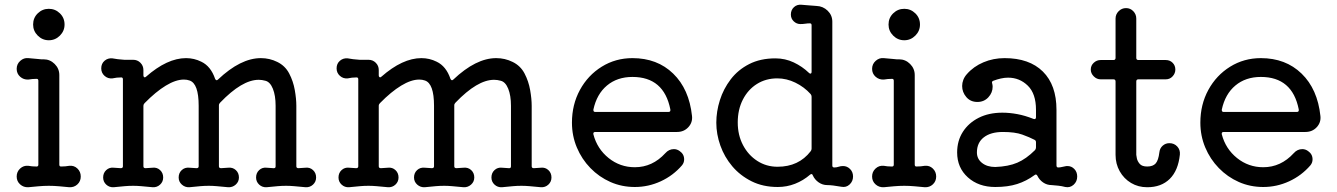

<svg xmlns="http://www.w3.org/2000/svg" viewBox="-20 -762 5611 806"><path d="M185 -593Q158 -593 138.5 -612.5Q119 -632 119 -659Q119 -687 138.5 -706Q158 -725 185 -725Q212 -725 231.5 -706Q251 -687 251 -659Q251 -632 231.5 -612.5Q212 -593 185 -593ZM99 24Q79 25 64.5 12Q50 -1 50 -21Q50 -41 64.5 -54.5Q79 -68 99 -66Q114 -63 132 -63H134Q141 -63 141 -71V-423Q141 -431 134 -431Q116 -431 99 -428Q79 -427 64.5 -440Q50 -453 50 -473Q50 -493 65 -506.5Q80 -520 99 -518Q126 -516 137.5 -514.5Q149 -513 153 -513Q157 -513 163 -513Q190 -513 209.5 -493.5Q229 -474 229 -447V-71Q229 -63 236 -63Q255 -63 271 -66Q291 -68 305 -54.5Q319 -41 319 -21Q319 -1 305 12Q291 25 271 24Q251 22 228.5 20Q206 18 185 18Q164 18 141.5 20Q119 22 99 24Z M1263 -58Q1281 -60 1294 -48Q1307 -36 1307 -17Q1307 1 1294 13Q1281 25 1263 24Q1232 21 1214.5 19.5Q1197 18 1181 18Q1163 18 1146 19.5Q1129 21 1099 24Q1081 25 1068 13Q1055 1 1055 -17Q1055 -36 1068 -48Q1081 -60 1099 -58L1128 -56H1130Q1137 -56 1137 -64V-318Q1137 -361 1125.5 -389.5Q1114 -418 1094 -423Q1087 -425 1080 -426Q1073 -427 1066 -427Q996 -427 904 -331Q899 -326 899 -320V-64Q899 -56 908 -56L938 -58Q957 -60 970 -48Q983 -36 983 -17Q983 1 969.5 13Q956 25 938 24Q907 21 889.5 19.5Q872 18 857 18Q838 18 821.5 19.5Q805 21 775 24Q757 25 743.5 13Q730 1 730 -17Q730 -36 743 -48Q756 -60 775 -58L805 -56Q814 -56 814 -64V-318Q814 -411 776 -424Q765 -428 752 -428Q718 -428 676 -402.5Q634 -377 587 -329Q582 -324 582 -318V-64Q582 -56 591 -56L621 -58Q639 -60 652 -48Q665 -36 665 -17Q665 1 652 13Q639 25 621 24Q590 21 572.5 19.5Q555 18 539 18Q521 18 504 19.5Q487 21 457 24Q439 25 426 13Q413 1 413 -17Q413 -36 426 -48Q439 -60 457 -58L487 -56Q496 -56 496 -64V-429Q496 -437 489 -437Q479 -437 470 -436Q461 -435 452 -433Q433 -431 419 -443.5Q405 -456 405 -475Q405 -495 419 -507Q433 -519 452 -517Q472 -513 502 -511H539Q557 -511 569.5 -498.5Q582 -486 582 -468V-445Q582 -440 585.5 -438Q589 -436 593 -440Q682 -518 761 -518Q795 -518 825 -503Q865 -484 883 -431Q888 -421 895 -428Q990 -518 1075 -518Q1112 -518 1144 -502Q1177 -486 1194 -453.5Q1211 -421 1217.5 -384Q1224 -347 1224 -318V-64Q1224 -56 1233 -56Z M2251 -58Q2269 -60 2282 -48Q2295 -36 2295 -17Q2295 1 2282 13Q2269 25 2251 24Q2220 21 2202.5 19.5Q2185 18 2169 18Q2151 18 2134 19.5Q2117 21 2087 24Q2069 25 2056 13Q2043 1 2043 -17Q2043 -36 2056 -48Q2069 -60 2087 -58L2116 -56H2118Q2125 -56 2125 -64V-318Q2125 -361 2113.5 -389.5Q2102 -418 2082 -423Q2075 -425 2068 -426Q2061 -427 2054 -427Q1984 -427 1892 -331Q1887 -326 1887 -320V-64Q1887 -56 1896 -56L1926 -58Q1945 -60 1958 -48Q1971 -36 1971 -17Q1971 1 1957.5 13Q1944 25 1926 24Q1895 21 1877.5 19.5Q1860 18 1845 18Q1826 18 1809.5 19.5Q1793 21 1763 24Q1745 25 1731.5 13Q1718 1 1718 -17Q1718 -36 1731 -48Q1744 -60 1763 -58L1793 -56Q1802 -56 1802 -64V-318Q1802 -411 1764 -424Q1753 -428 1740 -428Q1706 -428 1664 -402.5Q1622 -377 1575 -329Q1570 -324 1570 -318V-64Q1570 -56 1579 -56L1609 -58Q1627 -60 1640 -48Q1653 -36 1653 -17Q1653 1 1640 13Q1627 25 1609 24Q1578 21 1560.5 19.5Q1543 18 1527 18Q1509 18 1492 19.5Q1475 21 1445 24Q1427 25 1414 13Q1401 1 1401 -17Q1401 -36 1414 -48Q1427 -60 1445 -58L1475 -56Q1484 -56 1484 -64V-429Q1484 -437 1477 -437Q1467 -437 1458 -436Q1449 -435 1440 -433Q1421 -431 1407 -443.5Q1393 -456 1393 -475Q1393 -495 1407 -507Q1421 -519 1440 -517Q1460 -513 1490 -511H1527Q1545 -511 1557.5 -498.5Q1570 -486 1570 -468V-445Q1570 -440 1573.5 -438Q1577 -436 1581 -440Q1670 -518 1749 -518Q1783 -518 1813 -503Q1853 -484 1871 -431Q1876 -421 1883 -428Q1978 -518 2063 -518Q2100 -518 2132 -502Q2165 -486 2182 -453.5Q2199 -421 2205.5 -384Q2212 -347 2212 -318V-64Q2212 -56 2221 -56Z M2822 -208H2479Q2469 -208 2471 -198Q2487 -137 2535 -98.5Q2583 -60 2645 -60Q2719 -60 2773 -119Q2788 -136 2809 -136Q2822 -136 2833 -128Q2852 -115 2852 -93Q2852 -79 2843 -68Q2806 -25 2754 -1Q2702 23 2645 23Q2590 23 2542.5 2Q2495 -19 2458.5 -56.5Q2422 -94 2401.5 -143Q2381 -192 2381 -247Q2381 -323 2414.5 -384.5Q2448 -446 2506 -482Q2564 -518 2635 -518Q2739 -518 2806 -453Q2873 -388 2885 -275Q2888 -248 2869.5 -228Q2851 -208 2822 -208ZM2635 -439Q2571 -439 2528 -403Q2485 -367 2471 -302V-300Q2471 -292 2479 -292H2786Q2796 -292 2794 -303Q2767 -439 2635 -439Z M3519 -65Q3536 -65 3548.5 -52.5Q3561 -40 3561 -21Q3561 -1 3546.5 12.5Q3532 26 3512 22Q3473 15 3453 15Q3433 15 3416.5 3.5Q3400 -8 3392 -26Q3389 -35 3381 -29Q3352 -4 3317.5 9.5Q3283 23 3245 23Q3183 23 3135 -1Q3087 -25 3054 -64Q3021 -103 3004 -151Q2987 -199 2987 -247Q2987 -294 3002 -341.5Q3017 -389 3047.5 -429Q3078 -469 3125 -493Q3172 -517 3235 -517Q3276 -517 3312 -500Q3348 -483 3376 -456Q3379 -453 3382 -453Q3387 -453 3387 -461V-656Q3387 -664 3380 -664Q3370 -664 3360.5 -662.5Q3351 -661 3340 -661Q3324 -661 3312 -672.5Q3300 -684 3300 -701Q3300 -720 3313 -732Q3326 -744 3345 -742Q3359 -741 3375.5 -739.5Q3392 -738 3408 -737Q3435 -736 3454.5 -717Q3474 -698 3474 -671V-67Q3474 -59 3482 -59Q3492 -59 3500.5 -62Q3509 -65 3519 -65ZM3244 -62Q3333 -62 3383 -127Q3387 -132 3387 -138V-356Q3387 -362 3383 -367Q3356 -397 3319 -415Q3282 -433 3243 -433Q3195 -433 3157.5 -409.5Q3120 -386 3098.5 -344Q3077 -302 3077 -248Q3077 -195 3099 -153Q3121 -111 3159 -86.5Q3197 -62 3244 -62Z M3776 -593Q3749 -593 3729.5 -612.5Q3710 -632 3710 -659Q3710 -687 3729.5 -706Q3749 -725 3776 -725Q3803 -725 3822.5 -706Q3842 -687 3842 -659Q3842 -632 3822.5 -612.5Q3803 -593 3776 -593ZM3690 24Q3670 25 3655.5 12Q3641 -1 3641 -21Q3641 -41 3655.5 -54.5Q3670 -68 3690 -66Q3705 -63 3723 -63H3725Q3732 -63 3732 -71V-423Q3732 -431 3725 -431Q3707 -431 3690 -428Q3670 -427 3655.5 -440Q3641 -453 3641 -473Q3641 -493 3656 -506.5Q3671 -520 3690 -518Q3717 -516 3728.5 -514.5Q3740 -513 3744 -513Q3748 -513 3754 -513Q3781 -513 3800.5 -493.5Q3820 -474 3820 -447V-71Q3820 -63 3827 -63Q3846 -63 3862 -66Q3882 -68 3896 -54.5Q3910 -41 3910 -21Q3910 -1 3896 12Q3882 25 3862 24Q3842 22 3819.5 20Q3797 18 3776 18Q3755 18 3732.5 20Q3710 22 3690 24Z M4452 -64Q4455 -65 4461 -65Q4478 -65 4490 -52.5Q4502 -40 4502 -21Q4502 0 4487 13.5Q4472 27 4452 23Q4437 19 4422.5 17.5Q4408 16 4395 15Q4375 15 4359 4Q4343 -7 4335 -24Q4330 -33 4323 -27Q4289 -2 4250 10.5Q4211 23 4158 23Q4088 23 4043 -17.5Q3998 -58 3998 -122Q3998 -171 4022 -208.5Q4046 -246 4088.5 -267.5Q4131 -289 4188 -289Q4218 -289 4250.5 -283Q4283 -277 4318 -263Q4319 -263 4320 -262.5Q4321 -262 4322 -262Q4329 -262 4329 -270V-301Q4329 -369 4294.5 -402.5Q4260 -436 4212 -436Q4197 -436 4181.5 -432.5Q4166 -429 4150 -423Q4142 -420 4145 -412Q4146 -408 4146.5 -405Q4147 -402 4147 -398Q4147 -373 4129 -353.5Q4111 -334 4083 -334Q4054 -334 4036.5 -354.5Q4019 -375 4019 -401Q4019 -414 4024 -427Q4029 -440 4039 -451Q4067 -483 4108.5 -500.5Q4150 -518 4197 -518Q4301 -518 4358 -461.5Q4415 -405 4415 -301V-68Q4415 -59 4422 -59Q4430 -59 4437.5 -61Q4445 -63 4452 -64ZM4158 -61Q4213 -63 4250.5 -79Q4288 -95 4325 -132Q4329 -137 4329 -143V-165Q4329 -172 4323 -175Q4302 -186 4271.5 -197Q4241 -208 4190 -208Q4139 -208 4110 -185.5Q4081 -163 4081 -122Q4081 -95 4102.5 -78Q4124 -61 4158 -61Z M4889 -161Q4909 -161 4922 -147Q4935 -133 4933 -113Q4926 -46 4890.5 -11Q4855 24 4796 24Q4758 24 4728 6Q4698 -12 4680.5 -43Q4663 -74 4663 -112V-420Q4663 -429 4654 -429H4600Q4584 -429 4571.5 -441.5Q4559 -454 4559 -470Q4559 -487 4571.5 -498.5Q4584 -510 4600 -510H4654Q4663 -510 4663 -519V-684Q4663 -702 4676 -715Q4689 -728 4707 -728Q4725 -728 4737.5 -715Q4750 -702 4750 -684V-519Q4750 -510 4759 -510H4874Q4891 -510 4902.5 -498.5Q4914 -487 4914 -470Q4914 -454 4902.5 -441.5Q4891 -429 4874 -429H4759Q4750 -429 4750 -420V-112Q4750 -109 4752.5 -97Q4755 -85 4764.5 -74Q4774 -63 4796 -63Q4820 -63 4831.5 -76Q4843 -89 4847 -123Q4849 -140 4861 -150.5Q4873 -161 4889 -161Z M5460 -208H5117Q5107 -208 5109 -198Q5125 -137 5173 -98.5Q5221 -60 5283 -60Q5357 -60 5411 -119Q5426 -136 5447 -136Q5460 -136 5471 -128Q5490 -115 5490 -93Q5490 -79 5481 -68Q5444 -25 5392 -1Q5340 23 5283 23Q5228 23 5180.5 2Q5133 -19 5096.5 -56.5Q5060 -94 5039.5 -143Q5019 -192 5019 -247Q5019 -323 5052.5 -384.5Q5086 -446 5144 -482Q5202 -518 5273 -518Q5377 -518 5444 -453Q5511 -388 5523 -275Q5526 -248 5507.5 -228Q5489 -208 5460 -208ZM5273 -439Q5209 -439 5166 -403Q5123 -367 5109 -302V-300Q5109 -292 5117 -292H5424Q5434 -292 5432 -303Q5405 -439 5273 -439Z"/></svg>

Font: Kiwi Maru Medium
Style: Regular
Weight: 500
Designer: Hiroki-Chan
Version: Version 1.100